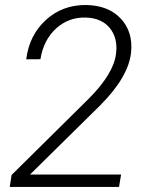

<svg xmlns="http://www.w3.org/2000/svg" viewBox="-20 -741 582 761"><path d="M451.7 0H18.6L25.9 -47.4L333.5 -351.6Q430.7 -449.7 439.9 -528.3Q447.8 -589.4 415.5 -629.4Q383.3 -669.4 320.3 -671.4Q252 -673.3 202.4 -628.2Q152.8 -583 140.1 -506.3L84 -505.9Q95.7 -601.1 161.6 -661.6Q227.5 -722.2 322.3 -721.2Q410.6 -719.2 459.2 -666.7Q507.8 -614.3 499.5 -533.2Q489.7 -437 378.4 -324.7L99.1 -49.3H460Z"/></svg>

Font: RobotoInd Light
Style: Italic
Weight: 300
Italic angle: -12°
Designer: Google
Version: Version 2.001151; 2014